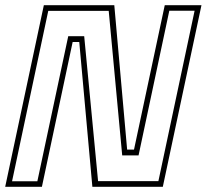

<svg xmlns="http://www.w3.org/2000/svg" viewBox="-32 -720 796 740"><path d="M14.5 -21.5H112L231 -580.5H292.5L346 -22H578.5L718 -678.5H620.5L502 -121H439L387 -678H154ZM-12 0 137 -700H408.5L458 -143.5H484.5L603 -700H744.5L595.5 0H324L273.5 -558H248L129.5 0Z"/></svg>

Font: Tourney Thin ExtraLight
Style: Italic
Weight: 250
Italic angle: -12°
Version: Version 1.015